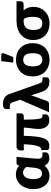

<svg xmlns="http://www.w3.org/2000/svg" viewBox="1107 -1909 810 3064"><g transform="rotate(-90 1512.0 -377.0)"><path d="M379.5 -360.5Q373 -371.5 363.5 -381.2Q354 -391 342.2 -398.5Q330.5 -406 316.8 -410.2Q303 -414.5 288.5 -414.5Q269.5 -414.5 251.2 -406Q233 -397.5 218.5 -378.5Q204 -359.5 195 -328.2Q186 -297 186 -252Q186 -211.5 193.2 -184.5Q200.5 -157.5 212.8 -141Q225 -124.5 241 -117.8Q257 -111 275 -111Q293.5 -111 309 -117.8Q324.5 -124.5 336.5 -140Q348.5 -155.5 356.5 -180.8Q364.5 -206 368 -243ZM612 -104.5V-45Q612 -35.5 605.5 -26.5Q599 -17.5 587 -10.2Q575 -3 557.8 1.2Q540.5 5.5 519 5.5Q481.5 5.5 450.2 -13Q419 -31.5 400.5 -70.5Q382.5 -48.5 361.8 -33.5Q341 -18.5 319.5 -9.2Q298 0 276.5 4Q255 8 235.5 8Q190.5 8 152.2 -9.8Q114 -27.5 86 -60.8Q58 -94 42 -141.2Q26 -188.5 26 -247.5Q26 -309.5 43.8 -361.2Q61.5 -413 92.8 -450.2Q124 -487.5 167 -508Q210 -528.5 260.5 -528.5Q304.5 -528.5 340 -513.8Q375.5 -499 401.5 -474L407 -492.5Q416 -518.5 445 -518.5H541L516 -257.5Q516 -233.5 513.5 -210.2Q511 -187 511 -163.5Q511 -148.5 515.8 -137.5Q520.5 -126.5 528.8 -119Q537 -111.5 547.5 -108Q558 -104.5 569.5 -104.5Z M1234.5 -448Q1234.5 -429.5 1222.2 -415.8Q1210 -402 1187.5 -402H1134.5Q1135 -334 1136.8 -285.5Q1138.5 -237 1141.8 -203.8Q1145 -170.5 1149.8 -151Q1154.5 -131.5 1161 -121Q1167.5 -110.5 1175.2 -107.5Q1183 -104.5 1192.5 -104.5H1218.5V-45Q1218.5 -33 1211 -23.8Q1203.5 -14.5 1191 -8.2Q1178.5 -2 1161.8 1.2Q1145 4.5 1127 4.5Q1090.5 4.5 1064 -7.8Q1037.5 -20 1020.2 -43Q1003 -66 994.5 -98Q986 -130 986 -170Q986 -193 988.5 -216.2Q991 -239.5 994.5 -266.8Q998 -294 1002 -327Q1006 -360 1008.5 -402H876.5Q874.5 -316 868.8 -252.5Q863 -189 853.5 -143.8Q844 -98.5 830.5 -69.5Q817 -40.5 799.2 -24Q781.5 -7.5 759.2 -1.2Q737 5 710.5 5Q701 5 690.2 3.2Q679.5 1.5 670.2 -1.8Q661 -5 655 -10.5Q649 -16 649 -23.5V-123.5H659.5Q676.5 -123.5 690.5 -138.2Q704.5 -153 715 -186.2Q725.5 -219.5 732.2 -272.5Q739 -325.5 742 -402H644V-465.5Q644 -474 647.8 -483.2Q651.5 -492.5 659 -500.2Q666.5 -508 677 -513Q687.5 -518 701 -518H1234.5Z M1809.5 -103.5V-44Q1809.5 -28 1804.8 -18.2Q1800 -8.5 1791.2 -3Q1782.5 2.5 1770.2 4.5Q1758 6.5 1743.5 6.5Q1720 6.5 1696 1.8Q1672 -3 1650.5 -15.8Q1629 -28.5 1611.2 -50.2Q1593.5 -72 1582 -106L1537.5 -238Q1532 -252 1529 -263.8Q1526 -275.5 1524 -287Q1517 -263.5 1507.5 -239L1430 -27Q1425 -16 1415 -8Q1405 0 1387 0H1253L1452 -460.5L1414 -576Q1408.5 -591.5 1402.8 -601.2Q1397 -611 1389 -616.2Q1381 -621.5 1370.2 -623.5Q1359.5 -625.5 1344 -625.5H1303V-680Q1303 -691.5 1307 -701.5Q1311 -711.5 1320.8 -719Q1330.5 -726.5 1346.5 -730.8Q1362.5 -735 1386.5 -735Q1407 -735 1429.8 -730.8Q1452.5 -726.5 1474.2 -715Q1496 -703.5 1514.2 -683.2Q1532.5 -663 1544 -631L1714.5 -148Q1721.5 -126 1735.2 -114.8Q1749 -103.5 1778.5 -103.5Z M2091 -526.5Q2150 -526.5 2198.5 -508Q2247 -489.5 2281.8 -455Q2316.5 -420.5 2335.8 -371.2Q2355 -322 2355 -260.5Q2355 -198.5 2335.8 -148.8Q2316.5 -99 2281.8 -64.2Q2247 -29.5 2198.5 -10.8Q2150 8 2091 8Q2031.5 8 1982.8 -10.8Q1934 -29.5 1898.8 -64.2Q1863.5 -99 1844.2 -148.8Q1825 -198.5 1825 -260.5Q1825 -322 1844.2 -371.2Q1863.5 -420.5 1898.8 -455Q1934 -489.5 1982.8 -508Q2031.5 -526.5 2091 -526.5ZM2091 -107Q2144.5 -107 2169.8 -144.8Q2195 -182.5 2195 -259.5Q2195 -336.5 2169.8 -374Q2144.5 -411.5 2091 -411.5Q2036 -411.5 2010.5 -374Q1985 -336.5 1985 -259.5Q1985 -182.5 2010.5 -144.8Q2036 -107 2091 -107ZM2045 -570 2069 -762.5H2164Q2185 -762.5 2192 -750.2Q2199 -738 2192 -717L2133.5 -570Z M2712.5 -405Q2636.5 -405 2601 -367.5Q2565.5 -330 2565.5 -248.5Q2565.5 -177 2590.8 -142Q2616 -107 2670.5 -107Q2725 -107 2750.2 -143Q2775.5 -179 2775.5 -256Q2775.5 -277.5 2773.5 -300.5Q2771.5 -323.5 2766.8 -344Q2762 -364.5 2754 -380.5Q2746 -396.5 2734.5 -405ZM3023.5 -518.5V-446.5Q3023.5 -440 3020.2 -432.8Q3017 -425.5 3010.8 -419.2Q3004.5 -413 2995.8 -409Q2987 -405 2976.5 -405H2877Q2903.5 -378 2919 -339.5Q2934.5 -301 2934.5 -249.5Q2934.5 -194 2915.5 -146.8Q2896.5 -99.5 2861.8 -65Q2827 -30.5 2778.5 -11.2Q2730 8 2671 8Q2612 8 2563 -10Q2514 -28 2479 -61.5Q2444 -95 2424.8 -143Q2405.5 -191 2405.5 -251Q2405.5 -314.5 2427.5 -364.5Q2449.5 -414.5 2490 -448.5Q2530.5 -482.5 2587.2 -500.5Q2644 -518.5 2713.5 -518.5Z"/></g></svg>

Font: Lato ExtraBold
Style: Regular
Weight: 800
Designer: Lukasz Dziedzic with Adam Twardoch and Botio Nikoltchev
Foundry: tyPoland Lukasz Dziedzic
Version: Version 2.015; 2015-08-06; http://www.latofonts.com/